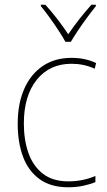

<svg xmlns="http://www.w3.org/2000/svg" viewBox="-20 -783 454 813"><path d="M269 10Q195 10 147.5 -24.5Q100 -59 77.5 -119.5Q55 -180 55 -259Q55 -344 82.5 -406.5Q110 -469 161 -503.5Q212 -538 283 -538Q341 -538 387 -516L381 -492Q357 -503 332.5 -508Q308 -513 283 -513Q190 -513 135.5 -445Q81 -377 81 -260Q81 -190 100.5 -135Q120 -80 161.5 -47.5Q203 -15 270 -15Q300 -15 329.5 -21Q359 -27 384 -38V-12Q363 -3 333 3.5Q303 10 269 10ZM257 -606Q245 -628 226.5 -656Q208 -684 188.5 -711Q169 -738 153 -757V-763H172Q197 -736 223 -702Q249 -668 269 -638Q312 -701 367 -763H386V-757Q369 -736 349 -709Q329 -682 311 -655Q293 -628 280 -606Z"/></svg>

Font: Noto Sans Tamil SemiCondensed Thin
Style: Regular
Weight: 100
Width: 4
Designer: Jelle Bosma - Monotype Design Team
Foundry: Monotype Imaging Inc.
Version: Version 2.004; ttfautohint (v1.8.4.7-5d5b)